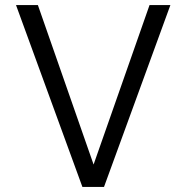

<svg xmlns="http://www.w3.org/2000/svg" viewBox="-20 -735 733 755"><path d="M389 0H304L43 -715H129L348 -88L568 -715H650Z"/></svg>

Font: Wix Madefor Text
Style: Regular
Weight: 400
Designer: Dalton Maag Ltd
Foundry: Dalton Maag Ltd
Version: Version 3.100